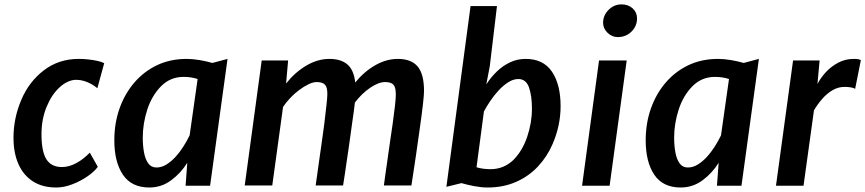

<svg xmlns="http://www.w3.org/2000/svg" viewBox="-20 -826 3849 854"><path d="M230 8Q169 8 126.5 -19.2Q84 -46.5 62 -96.2Q40 -146 40 -213.5Q40 -300.5 75 -382.5Q109.5 -463.5 175.8 -513.8Q242 -564 330 -564Q350 -564 371.2 -561.8Q392.5 -559.5 411.8 -555.5Q431 -551.5 443.5 -545L413 -433.5Q401.5 -443.5 386.5 -452Q371.5 -460.5 354.2 -465.8Q337 -471 319.5 -471Q300.5 -471 281.2 -462.2Q262 -453.5 244.5 -437Q209.5 -405 187 -350Q164.5 -295 164.5 -229.5Q164.5 -152.5 186.2 -117.8Q208 -83 255.5 -83Q286.5 -83 318 -99.8Q349.5 -116.5 379.5 -147L415 -84Q401 -64 370.8 -42.8Q340.5 -21.5 303 -6.8Q265.5 8 230 8Z M644 8Q565 8 526.8 -48.8Q488.5 -105.5 488.5 -202Q488.5 -277 511.2 -342.2Q534 -407.5 576.5 -457.5Q619 -507.5 678 -535.8Q737 -564 810.5 -564Q836.5 -564 867.8 -558.8Q899 -553.5 924.5 -546L992 -564L914.5 0H805.5L813 -102Q784.5 -56 741.2 -24Q698 8 644 8ZM676 -81Q698.5 -81 719.5 -93.8Q740.5 -106.5 759.8 -127.2Q779 -148 795.2 -173.5Q811.5 -199 823.5 -224L859 -474.5Q831 -484 796.5 -484Q737.5 -484 696.5 -442.5Q655.5 -401 635.2 -338.8Q615 -276.5 615 -213.5Q615 -179 620.5 -148.5Q626 -118 639.2 -99.5Q652.5 -81 676 -81Z M1068.5 -1 1144 -557H1261.5L1252.5 -454.5Q1291.5 -504 1342 -534Q1392.5 -564 1445.5 -564Q1496 -564 1525 -539.5Q1554 -515 1560 -459Q1599 -507 1648.5 -535.5Q1698 -564 1749.5 -564Q1808.5 -564 1837.2 -530.8Q1866 -497.5 1866 -421Q1866 -404.5 1861.2 -362Q1856.5 -319.5 1846.5 -250Q1839 -195 1830.5 -137.2Q1822 -79.5 1810 -1H1687.5Q1690.5 -26 1694 -49.5Q1697.5 -73 1701 -97.5Q1704.5 -122 1708.2 -149Q1712 -176 1716.5 -207Q1721 -238 1726.5 -275Q1733 -322.5 1736.8 -355.2Q1740.5 -388 1740.5 -407Q1740.5 -438.5 1729.5 -449.8Q1718.5 -461 1692.5 -461Q1664 -461 1626.8 -435.8Q1589.5 -410.5 1558.5 -370Q1556.5 -354.5 1553.8 -331.5Q1551 -308.5 1546.5 -280Q1542.5 -250.5 1538.5 -222Q1534.5 -193.5 1530.5 -165Q1526.5 -136.5 1522.2 -108.8Q1518 -81 1514.2 -54Q1510.5 -27 1506 -1H1384Q1386.5 -18.5 1390.8 -49Q1395 -79.5 1400.5 -118Q1406 -156.5 1411.8 -197.5Q1417.5 -238.5 1422.5 -276Q1428 -322.5 1432 -357.8Q1436 -393 1436 -407Q1436.5 -438 1425.2 -449.5Q1414 -461 1389 -461Q1372.5 -461 1352.2 -451.2Q1332 -441.5 1310.5 -425.5Q1289 -409.5 1270.5 -389.8Q1252 -370 1239 -350.5L1191 -1Z M2148 8Q2121.5 8 2089.5 2Q2057.5 -4 2032.5 -11.5L1965.5 5L2073 -799H2190.5L2158.5 -531.5L2143 -450.5Q2163 -482 2189.8 -507.8Q2216.5 -533.5 2248.8 -548.8Q2281 -564 2318 -564Q2397 -564 2435.2 -507Q2473.5 -450 2473.5 -354Q2473.5 -267 2437.5 -184.5Q2413.5 -129 2372.5 -85.2Q2331.5 -41.5 2275 -16.8Q2218.5 8 2148 8ZM2162 -73.5Q2220.5 -73.5 2263.5 -114.5Q2304 -155.5 2325 -217.8Q2346 -280 2346 -342.5Q2346 -400.5 2332.8 -437.5Q2319.5 -474.5 2285.5 -474.5Q2263.5 -474.5 2241.2 -460.5Q2219 -446.5 2198.2 -424.2Q2177.5 -402 2160.8 -377Q2144 -352 2132.5 -330.5L2099.5 -82Q2127 -73.5 2162 -73.5Z M2569 0 2644.5 -557H2767.5L2691.5 0ZM2727.5 -661Q2702.5 -661 2682.5 -680Q2662.5 -699 2662.5 -725Q2662.5 -757.5 2686.8 -782Q2711 -806.5 2744.5 -806.5Q2774.5 -806.5 2794 -788.8Q2813.5 -771 2813.5 -744Q2813.5 -710 2788.8 -685.5Q2764 -661 2727.5 -661Z M3007.5 8Q2928.5 8 2890.2 -48.8Q2852 -105.5 2852 -202Q2852 -277 2874.8 -342.2Q2897.5 -407.5 2940 -457.5Q2982.5 -507.5 3041.5 -535.8Q3100.5 -564 3174 -564Q3200 -564 3231.2 -558.8Q3262.5 -553.5 3288 -546L3355.5 -564L3278 0H3169L3176.5 -102Q3148 -56 3104.8 -24Q3061.5 8 3007.5 8ZM3039.5 -81Q3062 -81 3083 -93.8Q3104 -106.5 3123.2 -127.2Q3142.5 -148 3158.8 -173.5Q3175 -199 3187 -224L3222.5 -474.5Q3194.5 -484 3160 -484Q3101 -484 3060 -442.5Q3019 -401 2998.8 -338.8Q2978.5 -276.5 2978.5 -213.5Q2978.5 -179 2984 -148.5Q2989.5 -118 3002.8 -99.5Q3016 -81 3039.5 -81Z M3431.5 0 3507.5 -557H3625.5L3616 -452.5Q3629 -478 3652.2 -503.8Q3675.5 -529.5 3707.5 -546.8Q3739.5 -564 3777.5 -564Q3802.5 -564 3809 -558L3783.5 -430.5Q3778 -435 3765.2 -437.2Q3752.5 -439.5 3736.5 -439.5Q3708 -439.5 3683 -424.8Q3658 -410 3637.2 -386.2Q3616.5 -362.5 3600.5 -335.5L3554 0Z"/></svg>

Font: Merriweather Sans Medium
Style: Italic
Weight: 500
Italic angle: -7.5°
Designer: Eben Sorkin
Foundry: Eben Sorkin
Version: Version 2.001